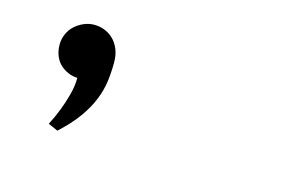

<svg xmlns="http://www.w3.org/2000/svg" viewBox="-51 -240 752 496"><g transform="rotate(15 325.0 8.5)"><path d="M76 -63.5Q76 -78 81.8 -91.2Q87.5 -104.5 97.8 -114Q108 -123.5 121.5 -129.5Q135 -135.5 150 -135.5Q164.5 -135.5 177.8 -130.2Q191 -125 201.2 -115Q211.5 -105 217.8 -89.8Q224 -74.5 224 -55Q224 -28.5 220.8 -3.8Q217.5 21 207.2 46.5Q197 72 178 98.5Q159 125 128 153.5L102 142Q113.5 120 122.5 96.5Q130 77 136.2 53.8Q142.5 30.5 142.5 8.5Q130 8 118 3Q106 -2 96.5 -10.8Q87 -19.5 81.5 -33Q76 -46.5 76 -63.5Z"/></g></svg>

Font: B612 Mono
Style: Regular
Weight: 400
Version: Version 1.005